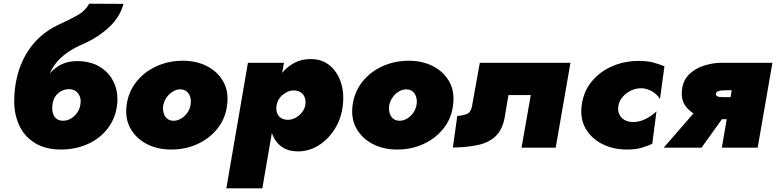

<svg xmlns="http://www.w3.org/2000/svg" viewBox="-20 -800 4204 1040"><path d="M354 -317Q375 -317 390 -306.5Q405 -296 412.5 -277Q420 -258 415 -231Q411 -207 397 -188Q383 -169 363.5 -157.5Q344 -146 322 -146Q303 -146 290 -154Q277 -162 270 -177.5Q263 -193 263 -213L57 -250Q57 -181 84 -121.5Q111 -62 168 -26Q225 10 313 10Q393 9 458 -21Q523 -51 564 -105Q605 -159 614 -230Q622 -299 597 -353Q572 -407 521 -438Q470 -469 398 -469ZM182 -231 263 -213Q263 -240 270.5 -259.5Q278 -279 291 -291.5Q304 -304 320 -310.5Q336 -317 354 -317L398 -469Q350 -469 313.5 -451.5Q277 -434 250 -402Q223 -370 206.5 -326.5Q190 -283 182 -231ZM57 -250 258 -211 236 -340Q239 -379 254.5 -412Q270 -445 295.5 -472.5Q321 -500 355 -522Q389 -544 429 -561Q509 -596 569 -651Q629 -706 649 -779L463 -780Q441 -740 398.5 -716.5Q356 -693 297 -666Q239 -639 194 -597.5Q149 -556 118.5 -502Q88 -448 72.5 -384.5Q57 -321 57 -250Z M666 -231Q656 -159 686.5 -104.5Q717 -50 775 -20Q833 10 907 10Q984 10 1049 -19.5Q1114 -49 1157.5 -103Q1201 -157 1210 -230Q1220 -303 1190 -357Q1160 -411 1102.5 -441Q1045 -471 970 -471Q894 -471 828.5 -441.5Q763 -412 719.5 -358Q676 -304 666 -231ZM864 -229Q869 -253 883 -273Q897 -293 917.5 -305Q938 -317 959 -316Q980 -315 993 -303Q1006 -291 1011 -272Q1016 -253 1012 -231Q1008 -207 993.5 -187.5Q979 -168 959 -156.5Q939 -145 917 -146Q897 -147 884 -158.5Q871 -170 866 -189Q861 -208 864 -229Z M1401 220 1518 -460H1323L1206 220ZM1837 -230Q1845 -300 1825.5 -356.5Q1806 -413 1764 -447Q1722 -481 1661 -480Q1613 -480 1574.5 -459.5Q1536 -439 1508 -404.5Q1480 -370 1463 -325.5Q1446 -281 1440 -231Q1434 -183 1439 -138.5Q1444 -94 1461.5 -58Q1479 -22 1511.5 -1Q1544 20 1594 20Q1654 20 1706 -12.5Q1758 -45 1793.5 -101.5Q1829 -158 1837 -230ZM1634 -232Q1630 -209 1615 -190.5Q1600 -172 1579 -161Q1558 -150 1535 -151Q1520 -152 1508 -157.5Q1496 -163 1488.5 -173.5Q1481 -184 1478 -198Q1475 -212 1478 -229Q1481 -247 1490 -262Q1499 -277 1513 -288Q1527 -299 1542.5 -305Q1558 -311 1574 -310Q1596 -309 1610.5 -298.5Q1625 -288 1631 -271Q1637 -254 1634 -232Z M1890 -231Q1880 -159 1910.5 -104.5Q1941 -50 1999 -20Q2057 10 2131 10Q2208 10 2273 -19.5Q2338 -49 2381.5 -103Q2425 -157 2434 -230Q2444 -303 2414 -357Q2384 -411 2326.5 -441Q2269 -471 2194 -471Q2118 -471 2052.5 -441.5Q1987 -412 1943.5 -358Q1900 -304 1890 -231ZM2088 -229Q2093 -253 2107 -273Q2121 -293 2141.5 -305Q2162 -317 2183 -316Q2204 -315 2217 -303Q2230 -291 2235 -272Q2240 -253 2236 -231Q2232 -207 2217.5 -187.5Q2203 -168 2183 -156.5Q2163 -145 2141 -146Q2121 -147 2108 -158.5Q2095 -170 2090 -189Q2085 -208 2088 -229Z M3070 -460H2579L2536 -221Q2529 -190 2507.5 -182Q2486 -174 2457 -172L2433 -1Q2517 -2 2575 -16Q2633 -30 2667 -64.5Q2701 -99 2713 -160L2734 -285H2855L2805 0H2990Z M3330 -229Q3335 -255 3353.5 -276Q3372 -297 3398 -309.5Q3424 -322 3451 -322Q3480 -322 3508 -307.5Q3536 -293 3555 -264L3579 -441Q3550 -453 3518 -461.5Q3486 -470 3440 -470Q3362 -470 3295.5 -441Q3229 -412 3185 -358.5Q3141 -305 3131 -231Q3121 -158 3152 -104Q3183 -50 3242 -20Q3301 10 3376 10Q3422 10 3453.5 1Q3485 -8 3513 -21L3536 -197Q3509 -171 3475 -154.5Q3441 -138 3405 -139Q3379 -140 3360.5 -151.5Q3342 -163 3333.5 -183Q3325 -203 3330 -229Z M3780 0 3916 -190H3740L3575 0ZM4084 0 4164 -460H3969L3890 0ZM4000 -274H3891Q3882 -274 3874 -275.5Q3866 -277 3861.5 -281Q3857 -285 3858 -292Q3859 -301 3867.5 -305Q3876 -309 3887.5 -310Q3899 -311 3909 -311H4008L4036 -460H3885Q3838 -459 3791.5 -444Q3745 -429 3712.5 -397Q3680 -365 3674 -313Q3668 -261 3693 -226Q3718 -191 3761 -173Q3804 -155 3850 -154L3981 -155Z"/></svg>

Font: Jost Black
Style: Italic
Weight: 900
Italic angle: -5°
Version: Version 3.710